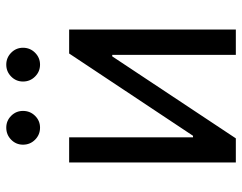

<svg xmlns="http://www.w3.org/2000/svg" viewBox="-101 -683 784 622"><g transform="rotate(-90 291.0 -372.0)"><path d="M506.3 0H424.3V-400.4H419.4L153.8 0H75.7V-540H157.2V-138.7H162.1L428.7 -540H506.3ZM392.6 -634.3Q370.1 -634.3 354 -650.4Q337.9 -666.5 337.9 -689.5Q337.9 -711.9 354 -727.8Q370.1 -743.7 392.6 -743.7Q415 -743.7 431.2 -727.8Q447.3 -711.9 447.3 -689.5Q447.3 -666.5 431.2 -650.4Q415 -634.3 392.6 -634.3ZM188.5 -634.3Q165.5 -634.3 149.4 -650.4Q133.3 -666.5 133.3 -689.5Q133.3 -711.9 149.4 -727.8Q165.5 -743.7 188.5 -743.7Q210.9 -743.7 226.8 -727.8Q242.7 -711.9 242.7 -689.5Q242.7 -666.5 226.8 -650.4Q210.9 -634.3 188.5 -634.3Z"/></g></svg>

Font: V-Inter
Style: Regular-375
Weight: 375
Designer: Rasmus Andersson
Foundry: rsms
Version: Version 4.000;git-4146feb